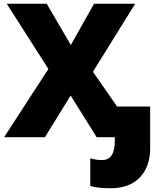

<svg xmlns="http://www.w3.org/2000/svg" viewBox="-20 -734 840 1027"><path d="M720.2 0H497.1L357.9 -223.1L220.2 0H2L238.8 -365.2L16.1 -713.9H230L358.9 -493.2L482.9 -713.9H703.1L477.1 -350.1ZM573.2 272.9Q503.9 272.9 462.9 261.2V112.8Q493.7 122.1 524.9 122.1Q561 122.1 577.6 95.9Q594.2 69.8 594.2 18.1V-164.1H783.2V58.1Q783.2 158.2 727.5 215.6Q671.9 272.9 573.2 272.9Z"/></svg>

Font: Black Ops One [rus by aLiNcE]
Style: Regular
Weight: 400
Designer: James Grieshaber
Foundry: James Grieshaber
Version: Version 1.002;May 25, 2024;FontCreator 13.0.0.2680 64-bit